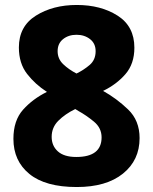

<svg xmlns="http://www.w3.org/2000/svg" viewBox="-20 -743 617 773"><path d="M289 -723Q193 -723 124.5 -680Q56 -637 56 -552Q56 -488 89 -445.5Q122 -403 169 -373Q112 -345 73 -301.5Q34 -258 34 -184Q34 -95 98.5 -42.5Q163 10 289 10Q408 10 475 -44Q542 -98 542 -187Q542 -258 495.5 -302.5Q449 -347 395 -377Q449 -403 485 -444.5Q521 -486 521 -551Q521 -637 453.5 -680Q386 -723 289 -723ZM288 -603Q320 -603 342.5 -585.5Q365 -568 365 -537Q365 -502 341 -481.5Q317 -461 288 -447Q257 -463 234.5 -484.5Q212 -506 212 -537Q212 -568 234 -585.5Q256 -603 288 -603ZM188 -192Q188 -230 215 -257Q242 -284 283 -304L296 -296Q327 -279 358 -253.5Q389 -228 389 -190Q389 -111 287 -111Q238 -111 213 -133.5Q188 -156 188 -192Z"/></svg>

Font: Noto Sans UI Extra
Style: Regular
Weight: 800
Designer: Monotype Design Team
Foundry: Monotype Imaging Inc.
Version: Version 1.901